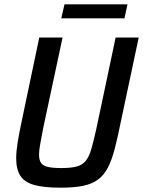

<svg xmlns="http://www.w3.org/2000/svg" viewBox="-20 -862 663 890"><path d="M261 8Q184 8 139 -4.5Q94 -17 74.5 -47Q55 -77 55 -128Q55 -160 62 -203Q69 -246 81 -302L162 -688H270L180 -267Q172 -224 166.5 -194.5Q161 -165 161 -146Q161 -120 170.5 -106.5Q180 -93 203 -88Q226 -83 265 -83Q309 -83 335 -90Q361 -97 377 -116Q393 -135 403.5 -171.5Q414 -208 427 -267L516 -688H623L541 -302Q526 -227 512 -173Q498 -119 479.5 -84Q461 -49 433.5 -29Q406 -9 364.5 -0.5Q323 8 261 8ZM264 -777 279 -842H571L557 -777Z"/></svg>

Font: Saira SemiCondensed Medium
Style: Italic
Weight: 500
Width: 4
Italic angle: -12°
Designer: Hector Gatti with collaboration of the Omnibus-Type team
Foundry: Omnibus-Type
Version: Version 1.101